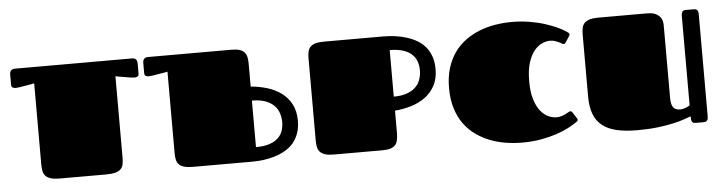

<svg xmlns="http://www.w3.org/2000/svg" viewBox="-39 -670 3192 847"><g transform="rotate(-5 1557.0 -247.0)"><path d="M43.5 -500Q20 -500 20 -475.6V-430.7Q20 -420.9 25.9 -418Q31.7 -415 40 -415Q44.9 -415 55.2 -416.5Q65.4 -418 79.1 -420.4Q92.8 -422.4 108.4 -425.3L122.1 -428.2V-67.9Q122.1 -50.8 125 -38.1Q127.9 -25.4 136.2 -17.1Q144.5 -8.8 159.2 -4.4Q173.8 0 197.3 0H402.3Q429.2 0 444.8 -4.4Q460.4 -8.8 468.8 -17.6Q477.1 -25.9 479.5 -39.1Q481.9 -51.8 481.9 -68.8V-428.2L495.6 -425.3Q511.7 -422.4 525.4 -420.4Q539.1 -418 549.3 -416.5Q559.6 -415 564.5 -415Q572.8 -415 578.6 -418Q584.5 -420.9 584.5 -430.7V-475.6Q584.5 -500 561 -500Z M1169.9 -91.8Q1155.3 -78.1 1131.3 -70.3Q1107.4 -62.5 1072.3 -62.5V-268.6Q1107.4 -268.6 1131.3 -259.8Q1155.3 -251 1169.9 -236.3Q1184.6 -221.7 1190.9 -202.1Q1197.3 -183.1 1197.3 -162.6Q1197.3 -142.1 1190.9 -123.5Q1184.6 -105.5 1169.9 -91.8ZM1207.5 -286.1Q1180.2 -306.2 1145 -316.9Q1109.9 -327.6 1072.3 -330.6V-429.7Q1072.3 -447.3 1069.8 -460.4Q1066.9 -473.6 1059.1 -482.4Q1051.3 -491.2 1037.6 -495.6Q1023.9 -500 1001.5 -500H632.8Q609.4 -500 609.4 -475.6V-430.7Q609.4 -420.9 615.2 -418Q621.1 -415 629.4 -415Q634.3 -415 644.5 -416.5Q654.8 -418 668.5 -420.4Q682.1 -422.4 697.8 -425.3L712.4 -428.2V-65.9Q712.4 -49.8 715.3 -37.6Q718.3 -24.9 726.6 -16.6Q734.9 -8.3 749.5 -4.4Q764.2 0 787.6 0H1048.3Q1074.7 0 1101.6 -3.4Q1127.9 -6.8 1152.3 -14.6Q1176.3 -22 1197.3 -34.2Q1218.3 -46.4 1233.9 -64.5Q1249 -82.5 1257.8 -106.9Q1266.6 -131.3 1266.6 -163.1Q1266.6 -205.6 1250.5 -235.8Q1234.4 -266.1 1207.5 -286.1Z M1815.9 -297.9Q1809.6 -278.3 1794.9 -263.7Q1780.3 -249 1756.3 -240.2Q1732.4 -231.4 1697.3 -231.4V-437.5Q1732.4 -437.5 1756.3 -429.7Q1780.3 -421.9 1794.9 -408.2Q1809.6 -394.5 1815.9 -376.5Q1822.3 -357.9 1822.3 -337.4Q1822.3 -316.9 1815.9 -297.9ZM1882.8 -393.1Q1874 -417.5 1858.9 -435.5Q1843.3 -453.6 1822.3 -465.8Q1801.3 -478 1777.3 -485.4Q1752.9 -493.2 1726.6 -496.6Q1699.7 -500 1673.3 -500H1412.6Q1389.2 -500 1374.5 -496.1Q1359.9 -491.7 1351.6 -483.4Q1343.3 -475.1 1340.3 -462.4Q1337.4 -450.2 1337.4 -434.1V-67.9Q1337.4 -51.3 1340.3 -38.6Q1343.3 -25.4 1351.6 -17.1Q1359.9 -8.8 1374.5 -4.4Q1389.2 0 1412.6 0H1626.5Q1648.9 0 1662.6 -4.4Q1676.3 -8.8 1684.1 -17.6Q1691.9 -26.4 1694.3 -39.6Q1697.3 -52.7 1697.3 -70.3V-169.4Q1734.9 -172.4 1770 -183.1Q1805.2 -193.8 1832.5 -213.9Q1859.4 -233.9 1875.5 -264.2Q1891.6 -294.4 1891.6 -336.9Q1891.6 -368.7 1882.8 -393.1Z M2298.3 -247.1Q2298.3 -197.8 2308.8 -165Q2319.3 -132.3 2335.4 -113Q2351.6 -93.8 2370.1 -85.9Q2388.7 -78.1 2404.8 -78.1Q2417 -78.1 2427.2 -81.3Q2437.5 -84.5 2445.3 -88.6Q2453.1 -92.8 2458.5 -95.9Q2463.9 -99.1 2466.8 -99.1Q2471.2 -99.1 2472.9 -97.7Q2474.6 -96.2 2477.1 -92.3L2494.1 -65.9Q2496.6 -62 2496.6 -59.1Q2496.6 -55.7 2494.6 -53.7Q2492.7 -51.8 2490.7 -50.3Q2474.6 -39.1 2451.2 -26.6Q2427.7 -14.2 2396.7 -3.9Q2365.7 6.3 2327.6 13.2Q2289.6 20 2244.6 20Q2208 20 2171.4 14.2Q2134.8 8.3 2101.3 -4.9Q2067.9 -18.1 2039.1 -38.8Q2010.3 -59.6 1989 -89.1Q1967.8 -118.7 1955.6 -158Q1943.4 -197.3 1943.4 -247.1Q1943.4 -296.9 1955.6 -336.2Q1967.8 -375.5 1989 -405Q2010.3 -434.6 2039.1 -455.3Q2067.9 -476.1 2101.3 -489.3Q2134.8 -502.4 2171.4 -508.3Q2208 -514.2 2244.6 -514.2Q2284.7 -514.2 2321.8 -508.1Q2358.9 -502 2390.4 -491.9Q2421.9 -481.9 2447 -470Q2472.2 -458 2487.8 -446.3Q2489.7 -444.8 2491.7 -442.9Q2493.7 -440.9 2493.7 -437.5Q2493.7 -434.1 2491.2 -430.7L2474.1 -404.3Q2471.7 -400.4 2470 -398.9Q2468.3 -397.5 2463.9 -397.5Q2460.9 -397.5 2456.1 -400.4Q2451.2 -403.3 2443.8 -407Q2436.5 -410.6 2426.8 -413.8Q2417 -417 2404.8 -417Q2388.7 -417 2370.1 -408.9Q2351.6 -400.9 2335.4 -381.3Q2319.3 -361.8 2308.8 -329.1Q2298.3 -296.4 2298.3 -247.1Z M2911.1 -119.1Q2911.1 -91.3 2920.2 -78.1Q2929.2 -64.9 2951.2 -64.9Q2962.4 -64.9 2974.9 -69.8Q2987.3 -74.7 2994.1 -79.1V-477.1Q2994.1 -485.4 2997.8 -492.7Q3001.5 -500 3014.2 -500H3045.4Q3049.8 -500 3054.2 -499.5Q3058.6 -499 3061.8 -496.8Q3064.9 -494.6 3067.1 -490Q3069.3 -485.4 3069.3 -477.1V-22.9Q3069.3 -14.6 3067.1 -10Q3064.9 -5.4 3061.8 -3.2Q3058.6 -1 3054.2 -0.5Q3049.8 0 3045.4 0H3014.2Q3001.5 0 2997.8 -7.3Q2994.1 -14.6 2994.1 -30.8Q2983.4 -26.9 2964.1 -20Q2944.8 -13.2 2915.5 -6.6Q2886.2 0 2846.4 4.9Q2806.6 9.8 2755.4 9.8Q2702.6 9.8 2664.3 1Q2626 -7.8 2600.8 -27.6Q2575.7 -47.4 2563.5 -79.1Q2551.3 -110.8 2551.3 -157.2V-432.1Q2551.3 -448.7 2554.2 -461.7Q2557.1 -474.6 2565.4 -482.9Q2573.7 -491.2 2588.4 -495.6Q2603 -500 2626.5 -500H2840.3Q2868.7 -500 2883.3 -491.7Q2897.9 -483.4 2904.3 -471.2Q2910.6 -459 2910.9 -444.8Q2911.1 -430.7 2911.1 -418.9Z"/></g></svg>

Font: Fascinate Cyrillic
Style: Regular
Weight: 900
Designer: Denis Ignatov
Foundry: Astigmatic (AOETI)
Version: Version 1.00 November 30, 2018, initial release